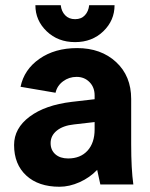

<svg xmlns="http://www.w3.org/2000/svg" viewBox="-20 -710 577 739"><path d="M493.2 0H366.2Q365.7 -2.9 360.1 -28.1Q354.5 -53.2 354 -56.2Q325.7 -26.4 286.4 -8.8Q247.1 8.8 209 8.8Q127.9 8.8 81.1 -34.4Q34.2 -77.6 34.2 -151.9Q34.2 -216.3 94 -261Q153.8 -305.7 255.9 -317.9L344.2 -328.1V-342.8Q344.2 -374 324.5 -394Q304.7 -414.1 274.9 -414.1Q245.6 -414.1 222.7 -397Q199.7 -379.9 193.8 -353L59.1 -376Q72.8 -442.4 131.8 -483.6Q190.9 -524.9 276.9 -524.9Q368.7 -524.9 426.8 -471.2Q484.9 -417.5 484.9 -329.1V-154.8Q484.9 -59.6 493.2 0ZM242.2 -100.1Q289.6 -100.1 316.9 -130.1Q344.2 -160.2 344.2 -211.9V-240.2L264.2 -231Q222.7 -226.6 198.7 -207.3Q174.8 -188 174.8 -159.2Q174.8 -132.3 193.1 -116.2Q211.4 -100.1 242.2 -100.1ZM269 -547.9Q203.1 -547.9 159.7 -589.6Q116.2 -631.3 116.2 -689.9H213.9Q216.3 -666.5 230.7 -651.4Q245.1 -636.2 269 -636.2Q293 -636.2 306.9 -651.4Q320.8 -666.5 323.2 -689.9H420.9Q420.9 -631.3 377.7 -589.6Q334.5 -547.9 269 -547.9Z"/></svg>

Font: LT Superior
Style: Bold
Weight: 400
Designer: Daniel Lyons
Foundry: LyonsType
Version: Version 1.000